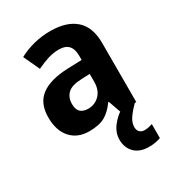

<svg xmlns="http://www.w3.org/2000/svg" viewBox="-190 -669 933 1023"><g transform="rotate(-30 277.0 -158.0)"><path d="M276 -557Q377 -557 431 -509Q485 -461 485 -364V0H385L359 -74H355Q324 -30 288 -10Q252 10 192 10Q120 10 79 -36Q38 -82 38 -163Q38 -250 93.5 -291.5Q149 -333 258 -337L345 -340V-366Q345 -449 268 -449Q233 -449 199.5 -438.5Q166 -428 129 -410L83 -509Q125 -532 174.5 -544.5Q224 -557 276 -557ZM294 -252Q233 -250 208 -226Q183 -202 183 -162Q183 -127 200 -112Q217 -97 246 -97Q288 -97 316.5 -126Q345 -155 345 -206V-254ZM409 110Q409 130 420 141Q431 152 449 152Q464 152 476.5 149Q489 146 498 143V229Q484 234 466.5 237.5Q449 241 426 241Q369 241 338 210Q307 179 307 129Q307 86 336.5 48Q366 10 410 -15L476 0Q443 33 426 59Q409 85 409 110Z"/></g></svg>

Font: Noto Sans Gujarati SemiCondensed
Style: Bold
Weight: 700
Width: 4
Designer: Jelle Bosma - Monotype Design Team, Universal Thirst
Foundry: Monotype Imaging Inc.
Version: Version 2.106; ttfautohint (v1.8.4.7-5d5b)